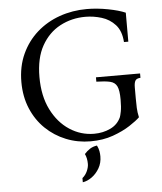

<svg xmlns="http://www.w3.org/2000/svg" viewBox="-60 -732 851 1010"><g transform="rotate(-5 365.5 -227.0)"><path d="M396 15Q328 15 267 -9.5Q206 -34 159.5 -79Q113 -124 86.5 -187Q60 -250 60 -327Q60 -409 90 -474.5Q120 -540 172 -586Q224 -632 292 -656Q360 -680 436 -680Q490 -680 547.5 -669Q605 -658 639 -643V-490H616Q612 -549 582.5 -581.5Q553 -614 510.5 -627Q468 -640 425 -640Q352 -640 291 -607.5Q230 -575 193.5 -510Q157 -445 157 -345Q157 -245 193 -173Q229 -101 288.5 -62Q348 -23 418 -23Q465 -23 504 -41.5Q543 -60 560 -98Q563 -105 567.5 -127.5Q572 -150 572 -190Q572 -239 561.5 -260.5Q551 -282 525 -288Q499 -294 453 -295V-318H686V-295Q665 -294 658.5 -282.5Q652 -271 652 -248V-190Q652 -163 653 -139Q654 -115 660 -89Q643 -72 605.5 -47.5Q568 -23 515 -4Q462 15 396 15ZM427 40Q435 56 437.5 70.5Q440 85 440 98Q440 133 424 160.5Q408 188 384.5 205Q361 222 336 226V204Q353 190 362 169.5Q371 149 371 132Q371 101 360 79Q374 63 390 53Q406 43 427 40Z"/></g></svg>

Font: Bona Nova SC
Style: Regular
Weight: 400
Designer: Mateusz Machalski
Foundry: Capitalics
Version: Version 4.001; ttfautohint (v1.8.4.7-5d5b)